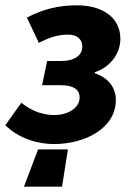

<svg xmlns="http://www.w3.org/2000/svg" viewBox="-32 -529 494 721"><path d="M58 172H201L223 32H111ZM170 12C286 12 403 -46 403 -154C403 -201 373 -238 324 -254V-258C384 -277 420 -330 420 -383C420 -468 346 -509 258 -509C190 -509 132 -496 69 -463L114 -368C156 -390 189 -399 223 -399C254 -399 277 -385 277 -353C277 -322 249 -300 197 -300H145L126 -209H197C242 -209 267 -194 267 -163C267 -122 221 -97 172 -97C135 -97 92 -108 48 -143L-12 -59C38 -8 113 12 170 12Z"/></svg>

Font: Source Sans Pro
Style: Bold Italic
Weight: 700
Italic angle: -11°
Designer: Paul D. Hunt
Foundry: Adobe Systems Incorporated
Version: Version 3.006;hotconv 1.0.111;makeotfexe 2.5.65597